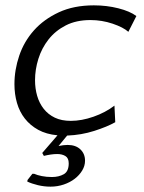

<svg xmlns="http://www.w3.org/2000/svg" viewBox="-20 -495 540 718"><path d="M460 -376Q441 -393 401 -406.5Q361 -420 318 -420Q265 -420 226 -400Q187 -380 161.5 -347.5Q136 -315 123.5 -275Q111 -235 111 -195Q111 -164 119 -136.5Q127 -109 143.5 -88Q160 -67 185 -55Q210 -43 245 -43Q285 -43 329.5 -58.5Q374 -74 408 -100L411 -38Q381 -21 332.5 -5.5Q284 10 231 12L199 51Q208 49 217 48Q226 47 233 47Q263 47 280.5 63.5Q298 80 298 106Q298 125 287.5 142.5Q277 160 259.5 173.5Q242 187 218.5 195Q195 203 169 203Q145 203 122 197.5Q99 192 82 184L83 178L101 155H108Q119 160 136.5 163.5Q154 167 174 167Q200 167 218.5 156.5Q237 146 237 116Q237 96 224.5 88.5Q212 81 194 81Q182 81 169 83Q156 85 144 88L138 77L195 11Q153 7 123 -9.5Q93 -26 73 -51.5Q53 -77 43.5 -110Q34 -143 34 -180Q34 -234 52 -287Q70 -340 107 -381.5Q144 -423 200 -449Q256 -475 331 -475Q379 -475 422.5 -464Q466 -453 490 -435Z"/></svg>

Font: Quattrocento Sans
Style: Italic
Weight: 400
Designer: Pablo Impallari
Foundry: Pablo Impallari, Igino Marini, Brenda Gallo
Version: Version 2.000